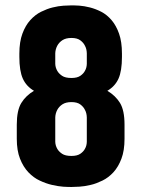

<svg xmlns="http://www.w3.org/2000/svg" viewBox="-20 -708 538 731"><path d="M252 -687.5Q257.3 -687.5 265.1 -687.3Q272.9 -687 282.2 -686.5Q300.8 -685.1 322.3 -679.7Q343.8 -674.3 365.7 -663.1Q387.2 -651.9 404.8 -631.3Q422.4 -610.8 433.3 -579.8Q444.3 -548.8 444.3 -503.9V-491.2Q444.3 -438 431.2 -408.7Q418 -379.4 388.7 -362.3Q419.4 -344.2 436.8 -316.2Q454.1 -288.1 454.1 -233.4V-179.7Q454.1 -134.8 442.4 -104Q430.7 -72.8 411.9 -52.2Q393.1 -31.7 370.1 -20.5Q358.9 -15.1 347.4 -10.7Q335.9 -6.3 324.7 -3.9Q302.2 1.5 282.7 2.7Q263.2 3.9 252 3.9Q246.6 3.9 238.8 3.7Q231 3.4 221.2 2.9Q201.7 1.5 178.2 -3.9Q154.8 -9.3 131.3 -20.5Q108.4 -30.8 87.9 -52.2Q68.4 -72.8 56.2 -103.8Q43.9 -134.8 43.9 -179.7V-233.4Q43.9 -288.1 61.3 -316.2Q78.6 -344.2 109.4 -362.3Q80.1 -379.4 66.9 -408.7Q53.7 -438 53.7 -491.2V-503.9Q53.7 -548.8 65.4 -580.1Q76.7 -610.8 95.2 -631.3Q113.8 -651.9 136.2 -663.1Q147.5 -668.5 158.7 -672.9Q169.9 -677.2 180.7 -679.7Q202.6 -685.1 221.7 -686.3Q240.7 -687.5 252 -687.5ZM190.4 -504.9V-464.8Q190.9 -450.7 198.2 -438Q204.1 -427.7 216.3 -419.4Q228.5 -411.1 252 -411.1Q273.9 -411.1 285.9 -419.4Q297.9 -427.7 303.2 -438Q310.1 -449.7 310.5 -464.8V-504.9Q310.1 -522 303.2 -534.2Q297.9 -545.4 285.9 -554.4Q273.9 -563.5 252 -563.5Q231 -563.5 218 -555.2Q205.1 -546.9 198.2 -534.2Q190.9 -520.5 190.4 -504.9ZM190.4 -260.7V-168Q190.9 -153.8 198.2 -141.1Q204.1 -130.9 216.3 -122.6Q228.5 -114.3 252 -114.3Q273.9 -114.3 285.9 -122.6Q297.9 -130.9 303.2 -141.1Q310.1 -152.8 310.5 -168V-260.7Q310.1 -277.8 303.2 -290Q297.9 -301.3 285.9 -310.3Q273.9 -319.3 252 -319.3Q231 -319.3 218 -311Q205.1 -302.7 198.2 -290Q190.9 -276.4 190.4 -260.7Z"/></svg>

Font: Dangrek
Style: Regular
Weight: 400
Designer: Danh Hong
Version: Version 8.001; ttfautohint (v1.8.3)